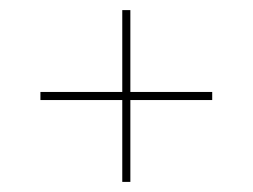

<svg xmlns="http://www.w3.org/2000/svg" viewBox="-20 -490 500 380"><path d="M222 -470H238V-130H222ZM60 -292V-308H400V-292Z"/></svg>

Font: Kalnia Glaze Thin
Style: Regular
Weight: 100
Designer: Frida Medrano
Foundry: Frida Medrano
Version: Version 1.110